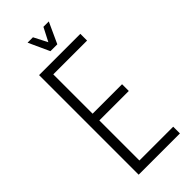

<svg xmlns="http://www.w3.org/2000/svg" viewBox="-258 -860 908 908"><g transform="rotate(-45 195.5 -406.5)"><path d="M75 -666H351V-621H125V-358H322V-313H125V-45H351V0H75ZM251 -813H287L239 -708H197ZM145 -813H181L235 -708H193Z"/></g></svg>

Font: Khand Variable Light
Style: Regular
Weight: 300
Designer: Satya Rajpurohit
Foundry: Indian Type Foundry
Version: Version 3.000